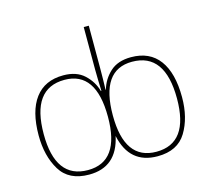

<svg xmlns="http://www.w3.org/2000/svg" viewBox="-109 -888 1121 1027"><g transform="rotate(-15 452.0 -375.0)"><path d="M263 10Q417 10 452 -153Q487 10 642 10Q753 10 801 -69Q849 -148 849 -262Q849 -396 796 -467.5Q743 -539 640 -539Q566 -539 523.5 -499.5Q481 -460 466 -406H464Q465 -430 465.5 -465.5Q466 -501 466 -525V-760H438V-525Q438 -501 439 -465.5Q440 -430 441 -406H438Q423 -460 380.5 -499.5Q338 -539 265 -539Q162 -539 108.5 -467.5Q55 -396 55 -262Q55 -148 103 -69Q151 10 263 10ZM642 -15Q466 -15 466 -263Q466 -514 639 -514Q821 -514 821 -262Q821 -15 642 -15ZM263 -15Q83 -15 83 -262Q83 -514 265 -514Q439 -514 439 -263Q439 -15 263 -15Z"/></g></svg>

Font: Noto Sans Display Thin
Style: Regular
Weight: 250
Designer: Monotype Design Team
Foundry: Monotype Imaging Inc.
Version: Version 1.900